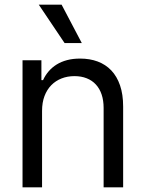

<svg xmlns="http://www.w3.org/2000/svg" viewBox="-20 -804 625 824"><path d="M160.5 0H76.7V-545.5H157.7V-460.2H164.8Q174.4 -481.2 188.9 -498Q203.5 -514.9 223.2 -527.2Q242.9 -539.4 267.9 -546Q293 -552.6 323.9 -552.6Q365.4 -552.6 399.3 -540Q433.2 -527.3 457.6 -501.8Q481.9 -476.2 495.2 -437.5Q508.5 -398.8 508.5 -346.6V0H424.7V-340.9Q424.7 -372.9 416.2 -398.3Q407.7 -423.7 391.5 -441.2Q375.4 -458.8 352.1 -468Q328.8 -477.3 299.7 -477.3Q269.5 -477.3 244.1 -467.3Q218.8 -457.4 200.1 -438.4Q181.5 -419.4 171 -391.7Q160.5 -364 160.5 -328.1ZM146.3 -784.1H244.3L331 -619.3H257.1Z"/></svg>

Font: Fast_Sans
Style: Regular
Weight: 400
Designer: Rasmus Andersson
Foundry: rsms
Version: Version 3.018;git-588b23468